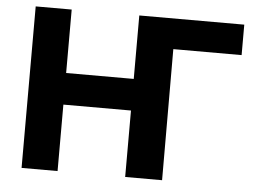

<svg xmlns="http://www.w3.org/2000/svg" viewBox="-50 -764 1110 829"><g transform="rotate(5 504.5 -350.0)"><path d="M72 -700H228V-425H521V-700H976V-568H680L681 0H521V-288H228V0H72Z"/></g></svg>

Font: Chess Sans
Style: Bold
Weight: 700
Designer: Wolf Bōese
Foundry: Wolf Bōese
Version: Version 7.223